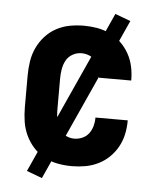

<svg xmlns="http://www.w3.org/2000/svg" viewBox="-49 -625 598 730"><g transform="rotate(5 250.0 -260.0)"><path d="M247 8Q220 8 193 3Q166 -2 142 -15Q118 -28 99.5 -48.5Q81 -69 69.5 -94Q58 -119 54 -146Q50 -173 50 -200V-320Q50 -347 54 -374Q58 -401 69.5 -426Q81 -451 99.5 -471.5Q118 -492 142 -505Q166 -518 193 -523Q220 -528 247 -528Q273 -528 298.5 -523.5Q324 -519 347.5 -507.5Q371 -496 389.5 -478Q408 -460 420.5 -437.5Q433 -415 438.5 -389.5Q444 -364 444 -338Q444 -338 444 -337.5Q444 -337 444 -336H320Q320 -337 320.5 -337Q321 -337 321 -337Q321 -353 316.5 -369Q312 -385 302.5 -397.5Q293 -410 278 -416.5Q263 -423 247 -423Q229 -423 213 -414Q197 -405 188.5 -389.5Q180 -374 177 -356Q174 -338 174 -320V-200Q174 -182 177 -164Q180 -146 188.5 -130.5Q197 -115 213 -106Q229 -97 247 -97Q263 -97 278 -103.5Q293 -110 302.5 -122.5Q312 -135 316.5 -151Q321 -167 321 -183Q321 -183 320.5 -183Q320 -183 320 -184H444Q444 -183 444 -182.5Q444 -182 444 -182Q444 -156 438.5 -130.5Q433 -105 420.5 -82.5Q408 -60 389.5 -42Q371 -24 347.5 -12.5Q324 -1 298.5 3.5Q273 8 247 8ZM138 63 79 41 362 -583 421 -561Z"/></g></svg>

Font: Iosevka SS04 Extrabold
Style: Regular
Weight: 800
Monospace: yes
Designer: Belleve Invis
Foundry: Belleve Invis
Version: Version 19.0.0; ttfautohint (v1.8.4)